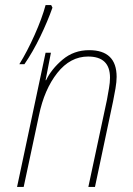

<svg xmlns="http://www.w3.org/2000/svg" viewBox="-20 -734 523 754"><path d="M47 0H73L133 -281Q154 -383 205 -447.5Q256 -512 326 -512Q412 -512 412 -429Q412 -410 408 -387.5Q404 -365 400 -342L327 0H353L424 -336Q429 -360 433.5 -386.5Q438 -413 438 -432Q438 -537 330 -537Q270 -537 226 -500Q182 -463 161 -419H159L180 -527H159ZM56 -482H76Q109 -530 138 -590Q167 -650 186 -704L181 -714H159Q145 -662 116 -597Q87 -532 56 -482Z"/></svg>

Font: Noto Sans UI SemiCondensed Thin
Style: Italic
Weight: 250
Width: 4
Italic angle: -12°
Designer: Monotype Design Team
Foundry: Monotype Imaging Inc.
Version: Version 1.901